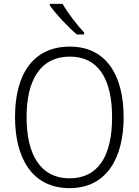

<svg xmlns="http://www.w3.org/2000/svg" viewBox="-20 -967 721 997"><path d="M305 -947H239V-939C268 -896 333 -827 379 -788H417V-798C380 -837 331 -901 305 -947ZM622 -358C622 -578 530 -725 343 -725C155 -725 58 -586 58 -359C58 -149 145 10 341 10C534 10 622 -147 622 -358ZM118 -358C118 -552 190 -673 343 -673C489 -673 562 -559 562 -358C562 -160 492 -41 341 -41C191 -41 118 -163 118 -358Z"/></svg>

Font: Noto Sans Ethiopic SemiCondensed Light
Style: Regular
Weight: 300
Width: 4
Designer: Monotype Design Team
Foundry: Monotype Imaging Inc.
Version: Version 2.102